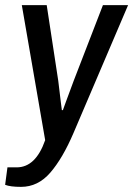

<svg xmlns="http://www.w3.org/2000/svg" viewBox="-37 -546 519 748"><path d="M-17 174 -8 106H28Q102 106 139 0L48 -526H145L190 -231L200 -148L204 -117H208L220 -150Q242 -210 250 -231L364 -526H462L249 -27Q207 71 159 126.5Q111 182 45 182Q3 182 -17 174Z"/></svg>

Font: Archivo Narrow Medium
Style: Italic
Weight: 500
Italic angle: -8°
Designer: Hector Gatti
Foundry: Omnibus-Type
Version: Version 2.001